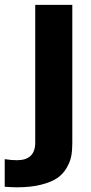

<svg xmlns="http://www.w3.org/2000/svg" viewBox="-87 -551 377 799"><path d="M-16.6 228.5Q-37.1 228.5 -67.4 226.1V111.3Q-40 115.7 -16.6 115.7Q59.6 115.7 59.6 42.5V-530.8H213.9V45.9Q213.9 75.2 209.5 98.6Q205.1 122.1 190.4 147.5Q175.8 172.9 151.6 189.7Q127.4 206.5 84.5 217.5Q41.5 228.5 -16.6 228.5Z"/></svg>

Font: Epilogue
Style: Bold
Weight: 700
Designer: Tyler Finck
Foundry: Etcetera Type Co
Version: Version 2.112